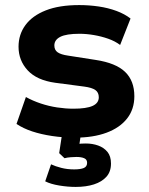

<svg xmlns="http://www.w3.org/2000/svg" viewBox="-20 -531 585 756"><path d="M275 11Q228 11 185 4.5Q142 -2 107 -13.5Q72 -25 45 -43L82 -149Q109 -134 140.5 -123.5Q172 -113 205 -108Q238 -103 269 -103Q320 -103 344.5 -114Q369 -125 369 -148Q369 -167 355.5 -176.5Q342 -186 312 -190L198 -205Q125 -215 89 -254Q53 -293 53 -347Q53 -395 80 -432Q107 -469 160 -490Q213 -511 292 -511Q331 -511 368.5 -505.5Q406 -500 438.5 -488Q471 -476 494 -458L453 -354Q433 -369 406 -378.5Q379 -388 349.5 -393Q320 -398 293 -398Q241 -398 217.5 -386Q194 -374 194 -352Q194 -334 207 -325Q220 -316 248 -312L357 -295Q436 -283 472.5 -248Q509 -213 509 -152Q509 -101 480.5 -64.5Q452 -28 399.5 -8.5Q347 11 275 11ZM278 205Q247 205 213.5 199.5Q180 194 158 183L181 116Q198 124 221.5 130Q245 136 272 136Q297 136 310 130.5Q323 125 323 110Q323 97 311.5 92Q300 87 281 87Q273 87 259 88Q245 89 234 92L213 72L227 -20H301L289 62L255 43Q266 38 283.5 36Q301 34 318 34Q344 34 366.5 42Q389 50 403 67Q417 84 417 113Q417 145 399 165Q381 185 350 195Q319 205 278 205Z"/></svg>

Font: Nunito Sans 8pt ExtraBold
Style: Regular
Weight: 800
Version: Version 3.101;gftools[0.9.27]